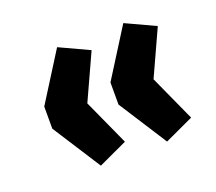

<svg xmlns="http://www.w3.org/2000/svg" viewBox="-78 -568 681 605"><g transform="rotate(-20 262.5 -266.0)"><path d="M166 -67 62 -229V-303L164 -465L263 -419L193 -266L263 -112ZM388 -67 284 -229V-303L386 -465L485 -419L415 -266L485 -112Z"/></g></svg>

Font: Nunito Sans 12pt ExtraBold
Style: Regular
Weight: 800
Designer: Vernon Adams
Foundry: Vernon Adams
Version: Version 3.101;gftools[0.9.27]